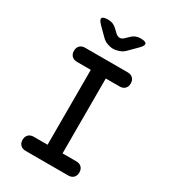

<svg xmlns="http://www.w3.org/2000/svg" viewBox="-225 -1064 1049 1177"><g transform="rotate(30 300.0 -475.0)"><path d="M353 -100H450Q474 -100 487.5 -86.5Q501 -73 501 -50Q501 -27 487.5 -13.5Q474 0 450 0H150Q126 0 112.5 -13.5Q99 -27 99 -50Q99 -73 112.5 -86.5Q126 -100 150 -100H247V-630H150Q126 -630 112.5 -643.5Q99 -657 99 -680Q99 -703 112.5 -716.5Q126 -730 150 -730H450Q474 -730 487.5 -716.5Q501 -703 501 -680Q501 -657 487.5 -643.5Q474 -630 450 -630H353ZM187 -950Q205 -950 220.5 -943.5Q236 -937 249 -924L270 -904Q285 -889 300.5 -888.5Q316 -888 331 -903L354 -925Q367 -938 382 -944Q397 -950 416 -950Q451 -950 456.5 -937Q462 -924 437 -899L382 -844Q365 -826 342 -818Q319 -810 300 -810Q281 -810 258.5 -818Q236 -826 219 -844L165 -898Q139 -924 144.5 -937Q150 -950 187 -950Z"/></g></svg>

Font: Maple Mono Normal NL Medium
Style: Regular
Weight: 500
Monospace: yes
Designer: subframe7536
Version: Version 7.000